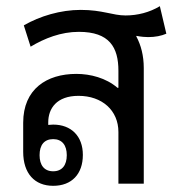

<svg xmlns="http://www.w3.org/2000/svg" viewBox="-20 -594 592 621"><path d="M152 7C212 7 248 -31 248 -93C248 -154 210 -191 152 -191C147 -191 141 -190 136 -190V-198C136 -243 163 -284 234 -284C310 -284 363 -237 363 -167V0H445V-374C445 -414 436 -448 421 -476V-478C436 -475 451 -474 459 -474C482 -474 502 -478 518 -485L497 -574C464 -554 425 -544 386 -544C344 -544 312 -562 241 -562C176 -562 109 -542 57 -512L79 -443C124 -470 177 -491 235 -491C334 -491 363 -441 363 -365V-310H360C323 -342 272 -355 227 -355C131 -355 55 -306 55 -197V-103C55 -33 92 7 152 7ZM152 -40C123 -40 108 -60 108 -92C108 -125 123 -144 152 -144C181 -144 196 -124 196 -92C196 -60 181 -40 152 -40Z"/></svg>

Font: Noto Sans Thai Looped SemiCondensed
Style: Regular
Weight: 400
Width: 4
Designer: Sasikarn Vongin, Ben Mitchell
Foundry: The Fontpad Ltd
Version: Version 1.001